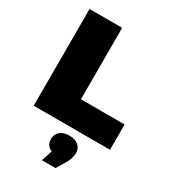

<svg xmlns="http://www.w3.org/2000/svg" viewBox="-228 -817 1074 1203"><g transform="rotate(30 308.5 -215.0)"><path d="M57 -700H293V-183H609V0H57ZM435 125Q435 162 410 205L371 270H272L298 191Q255 175 255 125Q255 91 279 70.5Q303 50 345 50Q387 50 411 70.5Q435 91 435 125Z"/></g></svg>

Font: CMG Sans Black
Style: Regular
Weight: 900
Designer: Julieta Ulanovsky
Foundry: Julieta Ulanovsky
Version: Version 7.200